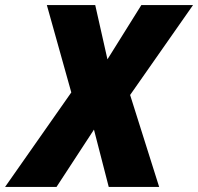

<svg xmlns="http://www.w3.org/2000/svg" viewBox="-82 -734 778 754"><path d="M-62 0H140L287 -225L345 0H543L429 -361L676 -714H473L340 -501L292 -714H102L198 -371Z"/></svg>

Font: Noto Sans SemiCondensed Black
Style: Italic
Weight: 900
Width: 4
Italic angle: -12°
Designer: Monotype Design Team
Foundry: Monotype Imaging Inc.
Version: Version 2.013